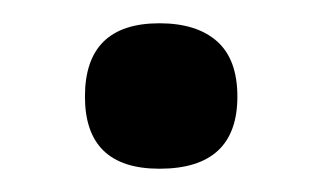

<svg xmlns="http://www.w3.org/2000/svg" viewBox="-20 -141 275 165"><path d="M117 4Q53 4 53 -58Q53 -121 117 -121Q149 -121 166.5 -105.5Q184 -90 184 -58Q184 4 117 4Z"/></svg>

Font: Encode Sans Narrow
Style: Medium
Weight: 500
Designer: Pablo Impallari, Andres Torresi
Foundry: Pablo Impallari, Andres Torresi
Version: Version 1.000; ttfautohint (v1.00) -l 8 -r 50 -G 200 -x 14 -